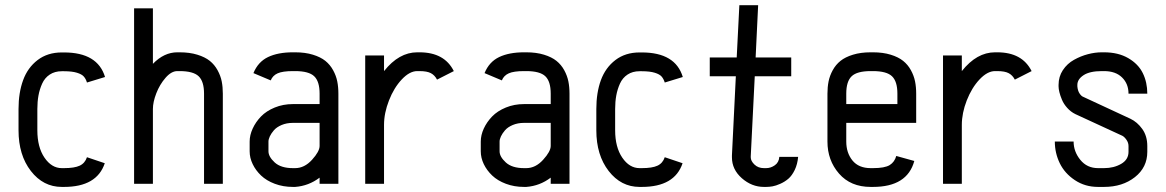

<svg xmlns="http://www.w3.org/2000/svg" viewBox="-20 -716 4542 748"><path d="M229.5 -438.5H220.7Q193.4 -438.5 173.8 -425.5Q154.3 -412.6 144.3 -390.4Q134.3 -368.2 129.9 -344Q125.5 -319.8 125.5 -291.5V-208.5Q125.5 -142.6 153.3 -101.8Q181.2 -61 220.7 -61H229.5Q270 -61 290.5 -70.6Q311 -80.1 318.8 -103.5L388.2 -80.1Q357.4 12.2 229.5 12.2H220.7Q148.4 12.2 100.3 -49.8Q52.2 -111.8 52.2 -208.5V-291.5Q52.2 -355 70.1 -403.8Q87.9 -452.6 126.7 -482.2Q165.5 -511.7 220.7 -511.7H229.5Q360.4 -511.7 389.2 -416L318.8 -394.5Q314.5 -408.7 306.6 -417.7Q298.8 -426.8 279.8 -432.6Q260.7 -438.5 229.5 -438.5Z M575.7 0H502.4V-683.6H575.7V-467.3Q619.1 -512.2 670.9 -512.2H679.7Q718.8 -512.2 748.8 -502.9Q778.8 -493.7 797.4 -478.8Q815.9 -463.9 827.6 -442.4Q839.4 -420.9 843.8 -398.9Q848.1 -377 848.1 -351.1V0H774.9V-351.1Q774.9 -398.9 753.9 -418.9Q732.9 -439 679.7 -439H670.9Q647.5 -439 624.8 -412.8Q602.1 -386.7 588.9 -352.5Q575.7 -318.4 575.7 -291.5Z M1121.1 -237.3Q1096.7 -237.3 1077.1 -229Q1057.6 -220.7 1047.1 -208.5Q1036.6 -196.3 1031.2 -184.8Q1025.9 -173.3 1025.9 -164.6V-126.5Q1025.9 -105.5 1050 -83.3Q1074.2 -61 1121.1 -61H1129.9Q1166 -61 1195.6 -93.5Q1225.1 -126 1225.1 -147.5V-237.3ZM1121.1 -512.2H1129.9Q1168.9 -512.2 1199 -502.9Q1229 -493.7 1247.6 -478.8Q1266.1 -463.9 1277.8 -442.4Q1289.6 -420.9 1293.9 -398.9Q1298.3 -377 1298.3 -351.1V0H1225.1V-23.9Q1182.6 8.3 1129.9 12.2H1121.1Q1083 12.2 1050.5 0Q1018.1 -12.2 997.1 -32.2Q976.1 -52.2 964.4 -76.7Q952.6 -101.1 952.6 -126.5V-164.6Q952.6 -189.5 964.4 -215.1Q976.1 -240.7 996.8 -262.2Q1017.6 -283.7 1050.3 -297.1Q1083 -310.5 1121.1 -310.5H1225.1V-351.1Q1225.1 -398.9 1204.1 -418.9Q1183.1 -439 1129.9 -439H1121.1Q1081.1 -439 1061.8 -430.4Q1042.5 -421.9 1034.7 -402.8L967.3 -431.2Q985.4 -475.1 1024.2 -493.7Q1063 -512.2 1121.1 -512.2Z M1476.1 0H1402.8V-500H1476.1V-439Q1534.2 -512.2 1605.5 -512.2H1614.3Q1711.4 -512.2 1748 -439L1682.6 -405.8Q1673.8 -422.9 1658.7 -430.9Q1643.6 -439 1614.3 -439H1605.5Q1575.7 -439 1545.2 -406.5Q1514.6 -374 1495.4 -324.7Q1476.1 -275.4 1476.1 -229.5Z M2021.5 -237.3Q1997.1 -237.3 1977.5 -229Q1958 -220.7 1947.5 -208.5Q1937 -196.3 1931.6 -184.8Q1926.3 -173.3 1926.3 -164.6V-126.5Q1926.3 -105.5 1950.4 -83.3Q1974.6 -61 2021.5 -61H2030.3Q2066.4 -61 2095.9 -93.5Q2125.5 -126 2125.5 -147.5V-237.3ZM2021.5 -512.2H2030.3Q2069.3 -512.2 2099.4 -502.9Q2129.4 -493.7 2147.9 -478.8Q2166.5 -463.9 2178.2 -442.4Q2189.9 -420.9 2194.3 -398.9Q2198.7 -377 2198.7 -351.1V0H2125.5V-23.9Q2083 8.3 2030.3 12.2H2021.5Q1983.4 12.2 1950.9 0Q1918.5 -12.2 1897.5 -32.2Q1876.5 -52.2 1864.7 -76.7Q1853 -101.1 1853 -126.5V-164.6Q1853 -189.5 1864.7 -215.1Q1876.5 -240.7 1897.2 -262.2Q1918 -283.7 1950.7 -297.1Q1983.4 -310.5 2021.5 -310.5H2125.5V-351.1Q2125.5 -398.9 2104.5 -418.9Q2083.5 -439 2030.3 -439H2021.5Q1981.4 -439 1962.2 -430.4Q1942.9 -421.9 1935.1 -402.8L1867.7 -431.2Q1885.7 -475.1 1924.6 -493.7Q1963.4 -512.2 2021.5 -512.2Z M2480.5 -438.5H2471.7Q2444.3 -438.5 2424.8 -425.5Q2405.3 -412.6 2395.3 -390.4Q2385.3 -368.2 2380.9 -344Q2376.5 -319.8 2376.5 -291.5V-208.5Q2376.5 -142.6 2404.3 -101.8Q2432.1 -61 2471.7 -61H2480.5Q2521 -61 2541.5 -70.6Q2562 -80.1 2569.8 -103.5L2639.2 -80.1Q2608.4 12.2 2480.5 12.2H2471.7Q2399.4 12.2 2351.3 -49.8Q2303.2 -111.8 2303.2 -208.5V-291.5Q2303.2 -355 2321 -403.8Q2338.9 -452.6 2377.7 -482.2Q2416.5 -511.7 2471.7 -511.7H2480.5Q2611.3 -511.7 2640.1 -416L2569.8 -394.5Q2565.4 -408.7 2557.6 -417.7Q2549.8 -426.8 2530.8 -432.6Q2511.7 -438.5 2480.5 -438.5Z M2964.8 -61Q2982.9 -61 2998.8 -72.3Q3014.6 -83.5 3016.1 -105H3089.4Q3086.9 -76.2 3076.2 -54Q3065.4 -31.7 3051.5 -19.8Q3037.6 -7.8 3020 0Q3002.4 7.8 2989.5 10Q2976.6 12.2 2964.8 12.2H2956.1Q2908.7 12.2 2870.1 -21.7Q2831.5 -55.7 2831.5 -103V-110.8L2846.7 -418.9H2745.1V-492.2H2850.1L2860.4 -695.8H2933.6L2923.8 -492.2H3062.5V-418.9H2920.4L2904.8 -106.9V-103Q2904.8 -88.9 2919.2 -75Q2933.6 -61 2956.1 -61Z M3276.9 -237.3V-164.6Q3276.9 -120.6 3301 -90.8Q3325.2 -61 3372.1 -61H3380.9Q3427.2 -61 3446.3 -73Q3465.3 -85 3471.7 -108.4L3542 -88.9Q3514.6 12.2 3380.9 12.2H3372.1Q3293.9 12.2 3248.8 -39.6Q3203.6 -91.3 3203.6 -164.6V-351.1Q3203.6 -377 3208 -398.9Q3212.4 -420.9 3224.1 -442.4Q3235.8 -463.9 3254.4 -478.8Q3272.9 -493.7 3303 -502.9Q3333 -512.2 3372.1 -512.2H3380.9Q3419.9 -512.2 3450 -502.9Q3480 -493.7 3498.5 -478.8Q3517.1 -463.9 3528.8 -442.4Q3540.5 -420.9 3544.9 -398.9Q3549.3 -377 3549.3 -351.1V-237.3ZM3476.1 -310.5V-351.1Q3476.1 -398.9 3455.1 -418.9Q3434.1 -439 3380.9 -439H3372.1Q3318.8 -439 3297.9 -418.9Q3276.9 -398.9 3276.9 -351.1V-310.5Z M3727.1 0H3653.8V-500H3727.1V-439Q3785.2 -512.2 3856.4 -512.2H3865.2Q3962.4 -512.2 3999 -439L3933.6 -405.8Q3924.8 -422.9 3909.7 -430.9Q3894.5 -439 3865.2 -439H3856.4Q3826.7 -439 3796.1 -406.5Q3765.6 -374 3746.3 -324.7Q3727.1 -275.4 3727.1 -229.5Z M4376.5 -351.1Q4376.5 -389.6 4351.3 -414.3Q4326.2 -439 4281.2 -439H4272.5Q4225.6 -439 4201.4 -423.1Q4177.2 -407.2 4177.2 -385.3V-379.4Q4178.7 -362.3 4185.8 -351.8Q4192.9 -341.3 4199.7 -338.9L4383.8 -253.4Q4410.6 -240.7 4430.2 -213.4Q4449.7 -186 4449.7 -147V-124.5Q4449.7 -64 4401.4 -25.9Q4353 12.2 4281.2 12.2H4257.8Q4207 12.2 4167.5 -14.2Q4127.9 -40.5 4108.6 -80.3Q4089.4 -120.1 4089.4 -164.6H4162.6Q4162.6 -125.5 4188.7 -93.3Q4214.8 -61 4257.8 -61H4281.2Q4319.3 -61 4347.9 -77.6Q4376.5 -94.2 4376.5 -124.5V-147Q4376.5 -159.7 4368.7 -171.1Q4360.8 -182.6 4352.5 -187L4169.4 -271.5Q4151.4 -280.3 4137.7 -295.7Q4124 -311 4117.2 -327.4Q4110.4 -343.8 4107.2 -356.9Q4104 -370.1 4104 -379.4V-385.3Q4104 -417.5 4120.8 -442.9Q4137.7 -468.3 4164.1 -482.9Q4190.4 -497.6 4218.3 -504.9Q4246.1 -512.2 4272.5 -512.2H4281.2Q4336.4 -512.2 4375.5 -489.5Q4414.6 -466.8 4432.1 -431.2Q4449.7 -395.5 4449.7 -351.1Z"/></svg>

Font: Anka/Coder Narrow
Style: Regular
Weight: 400
Width: 3
Monospace: yes
Version: Version 001.100